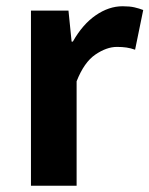

<svg xmlns="http://www.w3.org/2000/svg" viewBox="-20 -594 478 614"><path d="M79 -560H199L209 -461H213Q244 -516 286 -545Q328 -574 372 -574Q395 -574 410 -570.5Q425 -567 438 -562L412 -435Q398 -440 384.5 -442Q371 -444 354 -444Q321 -444 285 -419.5Q249 -395 225 -334V0H79Z"/></svg>

Font: SpoqaHanSans-Bold
Style: Regular
Weight: 700
Designer: [Spoqa Han Sans] Dong-huui Kim \uAE40 \uB3D9 \uD718   [Noto Sans] Ryoko NISHIZUKA \u897F \u585A \u6DBC \u5B50  (kana & i
Foundry: Spoqa (http://www.spoqa-han-sans.com)
Version: Version 2.000